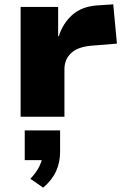

<svg xmlns="http://www.w3.org/2000/svg" viewBox="-20 -538 579 885"><path d="M75 0V-506H248V-371H251Q270 -431 313.5 -469.5Q357 -508 427 -513L502 -518L519 -337L397 -327Q336 -321 306.5 -292Q277 -263 277 -219V0ZM179 327 120 286Q148 257 162 227.5Q176 198 176 175L210 200H94V63H257V163Q257 210 238.5 251Q220 292 179 327Z"/></svg>

Font: Nunito Sans 7pt SemiExpanded Black
Style: Regular
Weight: 900
Width: 6
Designer: Vernon Adams
Foundry: Vernon Adams
Version: Version 3.101;gftools[0.9.27]